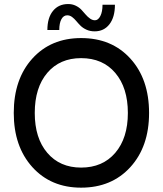

<svg xmlns="http://www.w3.org/2000/svg" viewBox="-20 -894 788 928"><path d="M372 13Q226 13 136.2 -86.5Q46.5 -186 46.5 -348Q46.5 -511.5 136.2 -610.8Q226 -710 372 -710Q520 -710 610.2 -610.8Q700.5 -511.5 700.5 -348Q700.5 -185.5 610 -86.2Q519.5 13 372 13ZM148 -348Q148 -226 208.8 -155Q269.5 -84 372 -84Q476 -84 537 -155.2Q598 -226.5 598 -348Q598 -470 537.2 -541.5Q476.5 -613 372 -613Q269 -613 208.5 -541.8Q148 -470.5 148 -348ZM209 -749Q209 -808 236 -841.2Q263 -874.5 309.5 -874.5Q329.5 -874.5 346 -866.5Q362.5 -858.5 373.5 -846.8Q384.5 -835 394.2 -823.5Q404 -812 415.5 -804Q427 -796 439 -796Q454.5 -796 465 -816.5Q475.5 -837 475.5 -871H535.5Q535.5 -811 509 -776.8Q482.5 -742.5 437.5 -742.5Q415.5 -742.5 398 -750.5Q380.5 -758.5 369.2 -769.8Q358 -781 348.5 -792.5Q339 -804 328.2 -812Q317.5 -820 305 -820Q287 -820 276.8 -801.2Q266.5 -782.5 266.5 -749Z"/></svg>

Font: HK Grotesk Medium
Style: Regular
Weight: 500
Designer: Alfredo Marco Pradil
Foundry: Hanken Design Co.
Version: Version 3.001;FEAKit 1.0